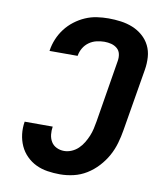

<svg xmlns="http://www.w3.org/2000/svg" viewBox="-84 -813 768 890"><g transform="rotate(10 300.0 -367.5)"><path d="M258 8Q228 8 199 3.5Q170 -1 145 -13Q120 -25 100 -45Q80 -65 68.5 -90.5Q57 -116 53.5 -145Q50 -174 55 -204H187Q184 -185 186 -166.5Q188 -148 197 -133Q206 -118 222.5 -110Q239 -102 258 -102Q276 -102 293.5 -109.5Q311 -117 324.5 -130Q338 -143 348 -159.5Q358 -176 365 -193Q372 -210 376 -227.5Q380 -245 383 -263L431 -556Q434 -573 430.5 -589Q427 -605 415 -615Q403 -625 387.5 -629Q372 -633 355 -633Q337 -633 318 -628.5Q299 -624 283 -612.5Q267 -601 257 -584Q247 -567 244 -548Q244 -548 243.5 -547.5Q243 -547 243 -547H111Q112 -548 112 -548.5Q112 -549 112 -550Q116 -577 127 -603.5Q138 -630 155.5 -653Q173 -676 196.5 -694Q220 -712 246.5 -723.5Q273 -735 300.5 -739Q328 -743 355 -743Q385 -743 414 -739Q443 -735 469 -724.5Q495 -714 516.5 -695.5Q538 -677 550.5 -652Q563 -627 565 -597.5Q567 -568 562 -538L513 -245Q508 -214 499 -182.5Q490 -151 474 -122Q458 -93 434.5 -67.5Q411 -42 382.5 -24.5Q354 -7 322 0.5Q290 8 258 8Z"/></g></svg>

Font: Iosevka SS04 XBd Ex Obl
Style: Regular
Weight: 800
Width: 7
Italic angle: -9°
Monospace: yes
Designer: Belleve Invis
Foundry: Belleve Invis
Version: Version 19.0.0; ttfautohint (v1.8.4)